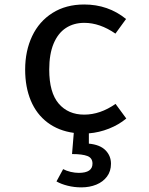

<svg xmlns="http://www.w3.org/2000/svg" viewBox="-20 -573 655 842"><path d="M369.7 56.9Q418.5 61.5 442.6 85.9Q466.7 110.3 466.7 145.1Q466.7 177.9 449.2 201.3Q431.8 224.6 402.3 236.7Q372.8 248.7 336.9 248.7Q305.6 248.7 276.9 241.5Q248.2 234.4 227.7 222.6L256.9 168.7Q271.3 176.4 290 180.8Q308.7 185.1 325.6 185.1Q385.6 185.1 385.6 144.6Q385.6 120 363.6 111.3Q341.5 102.6 295.9 102.6L303.6 9.7Q236.4 0.5 188.2 -35.9Q140 -72.3 115.1 -131.8Q90.3 -191.3 90.3 -267.7Q90.3 -349.7 121 -414.6Q151.8 -479.5 210.5 -516.4Q269.2 -553.3 349.2 -553.3Q454.4 -553.3 532.8 -489.7L486.2 -425.6Q417.9 -472.8 349.7 -472.8Q303.6 -472.8 269 -450.3Q234.4 -427.7 215.1 -381.8Q195.9 -335.9 195.9 -267.7Q195.9 -167.2 237.4 -118.7Q279 -70.3 349.2 -70.3Q419.5 -70.3 486.7 -117.4L533.8 -53.3Q501.5 -26.2 458.2 -9Q414.9 8.2 369.7 11.8Z"/></svg>

Font: Fira Code Fixed Retina
Style: Regular
Weight: 450
Monospace: yes
Designer: Carrois Corporate, Edenspiekermann AG, Nikita Prokopov
Foundry: Carrois Corporate, Edenspiekermann AG, Nikita Prokopov
Version: Version 5.002